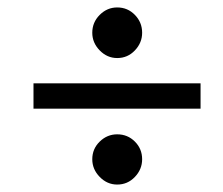

<svg xmlns="http://www.w3.org/2000/svg" viewBox="-20 -615 598 516"><path d="M70 -323V-391H519V-323ZM228 -187Q228 -215 248 -234.5Q268 -254 295 -254Q323 -254 342.5 -234.5Q362 -215 362 -187Q362 -160 342.5 -139.5Q323 -119 295 -119Q268 -119 248 -139.5Q228 -160 228 -187ZM228 -527Q228 -555 248 -575Q268 -595 295 -595Q323 -595 342.5 -575Q362 -555 362 -527Q362 -500 342.5 -479.5Q323 -459 295 -459Q268 -459 248 -479.5Q228 -500 228 -527Z"/></svg>

Font: Volkhov
Style: Italic
Weight: 400
Italic angle: -12°
Designer: Cyreal (www.cyreal.org)
Foundry: Cyreal (www.cyreal.org)
Version: Version 1.010